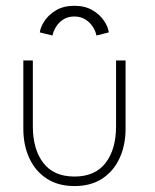

<svg xmlns="http://www.w3.org/2000/svg" viewBox="-20 -614 521 646"><path d="M90.5 -189.5Q90.5 -111.5 125.8 -65.8Q161 -20 230.5 -20Q300 -20 335.2 -65.8Q370.5 -111.5 370.5 -189.5V-410.5H402.5V-181Q402.5 -126 382.5 -82.2Q362.5 -38.5 324.2 -13.2Q286 12 230.5 12Q175.5 12 137 -13.2Q98.5 -38.5 78.5 -82.2Q58.5 -126 58.5 -181V-410.5H90.5ZM156.5 -494.5 114 -505Q116 -522.5 129.8 -543.5Q143.5 -564.5 168.8 -579.5Q194 -594.5 230 -594.5Q266 -594.5 291 -579.8Q316 -565 330 -544.2Q344 -523.5 346 -505L304.5 -494.5Q302 -508.5 292.8 -523.2Q283.5 -538 267.8 -548.2Q252 -558.5 230 -558.5Q208 -558.5 192.5 -548.2Q177 -538 168.2 -523.2Q159.5 -508.5 156.5 -494.5Z"/></svg>

Font: League Spartan Thin Thin
Style: Regular
Weight: 250
Version: Version 2.002